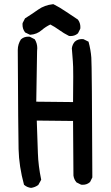

<svg xmlns="http://www.w3.org/2000/svg" viewBox="-20 -872 540 933"><path d="M66.4 -629.4Q66.4 -657.2 82 -681.2L83 -681.6Q96.7 -693.8 117.2 -693.8Q120.1 -693.8 125 -693.4L147.9 -681.6L149.4 -680.2Q161.1 -661.1 161.1 -637.7Q161.1 -631.3 160.2 -624.5L156.2 -377.9L335 -376Q335.9 -442.4 335.9 -499.8Q335.9 -557.1 334 -574.2Q331.1 -604 329.1 -637.2Q331.5 -655.8 343.3 -669.4Q351.6 -676.8 360.6 -679.4Q369.6 -682.1 377.9 -682.1Q381.3 -682.1 385.7 -681.6L410.2 -669.4Q420.9 -630.4 423.8 -591.8Q426.8 -554.2 428.7 -11.7V-9.8L417.5 12.7L416 13.7Q402.3 25.9 381.8 25.9Q378.9 25.9 374 25.4L351.6 14.2L350.6 12.7Q339.4 -0.5 336.9 -19L335 -284.2L158.7 -286.1L164.1 -127.9Q166 -67.4 180.2 1.5L166 26.9L164.6 27.8Q149.4 38.6 130.9 41Q111.8 38.6 98.6 27.3L96.7 25.9Q72.3 -63.5 70.3 -147.5Q68.4 -231.4 66.4 -622.6Q66.4 -626 66.4 -629.4ZM89.4 -752Q89.4 -754.9 89.8 -759.8L101.6 -782.7Q134.3 -803.2 165.3 -825.2Q196.3 -847.2 237.3 -851.6H239.7Q272.5 -835 301 -815.2Q329.6 -795.4 357.9 -777.3L358.9 -776.4Q370.6 -760.7 370.6 -740.2Q370.6 -737.3 370.1 -732.4L358.9 -710Q349.6 -702.1 340.6 -699.5Q331.5 -696.8 323.2 -696.8Q319.8 -696.8 315.4 -697.3Q290 -710 267.8 -726.1Q245.6 -742.2 224.6 -752.9Q202.1 -742.2 182.6 -725.6Q159.2 -705.1 127.4 -703.1H125.5L102.1 -714.4L101.1 -715.8Q89.4 -731.4 89.4 -752Z"/></svg>

Font: Bakudai
Style: Bold
Weight: 700
Version: Version 1.48